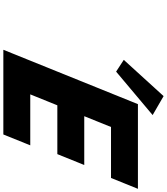

<svg xmlns="http://www.w3.org/2000/svg" viewBox="57 -1080 1022 1177"><g transform="rotate(90 568.5 -491.0)"><path d="M346.5 -738.3 418.6 -691.3 684.9 -915.2 568.7 -982.4ZM1137.1 -825H617.9L284.6 0H803.8L870.4 -165H558L625.1 -331H924.3L991 -496H691.8L758 -660H1070.4Z"/></g></svg>

Font: Hussar
Style: BdWideOblFour
Weight: 700
Foundry: Cannot Into Space Fonts
Version: Version 2.00